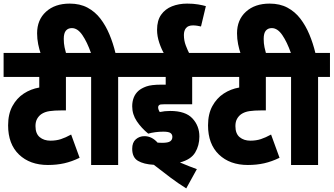

<svg xmlns="http://www.w3.org/2000/svg" viewBox="-20 -916 1852 1066"><path d="M444 -489H346V-303H321Q282 -303 255 -299Q228 -295 209 -282Q195 -272 186 -256Q177 -240 177 -216Q177 -174 200.5 -154.5Q224 -135 260 -135Q292 -135 318 -143.5Q344 -152 375 -169L422 -40Q379 -19 337 -9.5Q295 0 246 0Q146 0 85.5 -58Q25 -116 25 -220Q25 -283 49 -327Q73 -371 112 -396.5Q151 -422 198 -430V-489H0V-622H444Z M486 -489H432V-622H485Q464 -682 437.5 -721Q411 -760 379 -760Q358 -760 346 -746Q334 -732 334 -700Q334 -675 338.5 -653.5Q343 -632 348 -615H207Q198 -641 192 -670.5Q186 -700 186 -731Q186 -806 235.5 -851Q285 -896 367 -896Q424 -896 466 -873.5Q508 -851 537.5 -812.5Q567 -774 587.5 -725Q608 -676 621 -622H702V-489H636V0H486Z M887 -185Q864 -185 842 -182Q820 -179 803 -174Q765 -205 739.5 -243Q714 -281 714 -326Q714 -352 722.5 -374Q731 -396 749 -412Q765 -426 792.5 -436Q820 -446 876 -446H900V-489H690V-622H1122V-489H1047V-337H890Q877 -337 871.5 -336Q866 -335 862 -331Q858 -327 858 -320Q858 -308 867 -294Q881 -297 895 -298.5Q909 -300 925 -300Q1010 -300 1048.5 -258.5Q1087 -217 1087 -158Q1087 -108 1063.5 -69Q1040 -30 979 -14Q1033 9 1073 23L1014 130Q969 102 924.5 68.5Q880 35 834 -1Q778 -4 746 -23Q714 -42 714 -90Q714 -125 734 -142.5Q754 -160 782 -160Q823 -160 855 -124Q867 -123 880 -123Q913 -123 925 -131.5Q937 -140 937 -156Q937 -170 926.5 -177.5Q916 -185 887 -185ZM893 -615Q877 -641 864.5 -678Q852 -715 852 -750Q852 -802 874.5 -834Q897 -866 935 -881Q973 -896 1019 -896Q1053 -896 1079.5 -891.5Q1106 -887 1123 -882L1096 -769Q1088 -771 1075.5 -773Q1063 -775 1052 -775Q1025 -775 1013 -760.5Q1001 -746 1001 -722Q1001 -691 1011.5 -663.5Q1022 -636 1033 -615Z M1554 -489H1456V-303H1431Q1392 -303 1365 -299Q1338 -295 1319 -282Q1305 -272 1296 -256Q1287 -240 1287 -216Q1287 -174 1310.5 -154.5Q1334 -135 1370 -135Q1402 -135 1428 -143.5Q1454 -152 1485 -169L1532 -40Q1489 -19 1447 -9.5Q1405 0 1356 0Q1256 0 1195.5 -58Q1135 -116 1135 -220Q1135 -283 1159 -327Q1183 -371 1222 -396.5Q1261 -422 1308 -430V-489H1110V-622H1554Z M1596 -489H1542V-622H1595Q1574 -682 1547.5 -721Q1521 -760 1489 -760Q1468 -760 1456 -746Q1444 -732 1444 -700Q1444 -675 1448.5 -653.5Q1453 -632 1458 -615H1317Q1308 -641 1302 -670.5Q1296 -700 1296 -731Q1296 -806 1345.5 -851Q1395 -896 1477 -896Q1534 -896 1576 -873.5Q1618 -851 1647.5 -812.5Q1677 -774 1697.5 -725Q1718 -676 1731 -622H1812V-489H1746V0H1596Z"/></svg>

Font: Noto Sans ExtraCondensed Black
Style: Regular
Weight: 900
Width: 2
Designer: Monotype Design Team
Foundry: Monotype Imaging Inc.
Version: Version 2.013; ttfautohint (v1.8.4.7-5d5b)